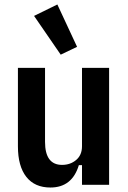

<svg xmlns="http://www.w3.org/2000/svg" viewBox="-20 -825 573 857"><path d="M346 -88H332Q302 12 205 12Q135 12 97.5 -35.5Q60 -83 60 -172V-522H181V-192Q181 -89 257 -89Q294 -89 320 -111Q346 -133 346 -172V-522H467V0H346ZM132 -754 236 -805 324 -616 251 -581Z"/></svg>

Font: IBM Plex Sans Cond SmBld
Style: Regular
Weight: 600
Width: 3
Designer: Mike Abbink, Paul van der Laan, Pieter van Rosmalen
Foundry: Bold Monday
Version: Version 1.3